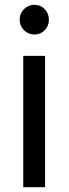

<svg xmlns="http://www.w3.org/2000/svg" viewBox="-20 -781 286 801"><path d="M124 -637Q98 -637 80 -655Q62 -673 62 -699Q62 -725 80 -743Q98 -761 124 -761Q149 -761 166.5 -743Q184 -725 184 -699Q184 -673 166.5 -655Q149 -637 124 -637ZM168 -548V0H77V-548Z"/></svg>

Font: A Bank Premium Regular
Style: Regular
Weight: 400
Designer: Ninad Kale (Devanagari), Jonny Pinhorn (Latin), Htun Naung (Myanmar)
Foundry: Indian Type Foundry
Version: 4.004